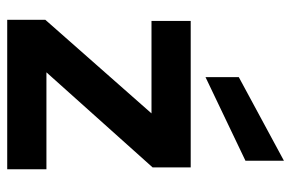

<svg xmlns="http://www.w3.org/2000/svg" viewBox="-154 -634 788 519"><g transform="rotate(90 239.5 -374.0)"><path d="M33 0V-103L286 -390H36V-496H432V-393L175 -106H437V0ZM188 -536V-626L414 -748V-644Z"/></g></svg>

Font: DeepMind Sans
Style: Bold
Weight: 700
Designer: Jonny Pinhorn / Modifications: Colophon Foundry
Foundry: Colophon Foundry
Version: Version 1.002; ttfautohint (v1.8.2)